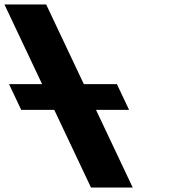

<svg xmlns="http://www.w3.org/2000/svg" viewBox="-186 -845 842 865"><path d="M246.5 -350H395.5L340.7 -466H191.7L22 -825H-166L3.7 -466H-145.3L-90.5 -350H58.5L224 0H412Z"/></svg>

Font: Hussar
Style: BdOpOblFive
Weight: 700
Foundry: Cannot Into Space Fonts
Version: Version 2.00